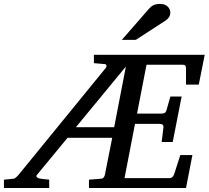

<svg xmlns="http://www.w3.org/2000/svg" viewBox="-73 -947 1051 967"><path d="M309.1 -306.2H502L561 -611.8ZM928.2 -521H863.8V-602.1Q863.8 -612.8 860.1 -616.9Q856.4 -621.1 845.2 -621.1H665L617.2 -375H742.2Q752.4 -375 757.8 -379.2Q763.2 -383.3 766.1 -394L785.2 -460.9H841.8L796.9 -231.9H741.2L750 -303.2Q752.9 -323.2 731 -323.2H606.9L554.2 -49.8H779.8Q789.6 -49.8 795.2 -55.4Q800.8 -61 804.2 -69.8L835 -166H896L863.8 0H375V-42L436 -46.9Q445.3 -47.9 449.7 -54.2Q454.1 -60.5 455.1 -65.9L492.2 -252.9H267.1L112.8 -65.9Q107.4 -60.1 113.3 -54.2Q119.1 -48.3 131.8 -46.9L174.8 -42V0H-53.2V-42L-4.9 -46.9Q2 -47.9 7.6 -53.2Q13.2 -58.6 20 -65.9L459 -604Q464.4 -609.9 463.1 -616.5Q461.9 -623 456.1 -624L399.9 -628.9V-670.9H958ZM784.7 -884.3Q784.7 -870.1 778.3 -860.6Q772 -851.1 760.7 -843.3L610.8 -746.1H540.5L676.8 -902.3Q681.6 -908.2 687 -912.6Q692.4 -917 699 -920.4Q705.6 -923.8 714.1 -925.5Q722.7 -927.2 733.9 -927.2Q747.1 -927.2 756.6 -923.3Q766.1 -919.4 772.2 -913.3Q778.3 -907.2 781.5 -899.4Q784.7 -891.6 784.7 -884.3Z"/></svg>

Font: Charis SIL Phon
Style: Italic
Weight: 400
Italic angle: -11°
Foundry: SIL International
Version: Version 5.000